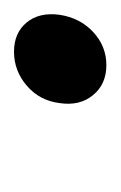

<svg xmlns="http://www.w3.org/2000/svg" viewBox="31 -194 172 274"><g transform="rotate(-90 117.0 -57.0)"><path d="M106.9 -58.1Q110.4 -86.4 131.6 -104.7Q152.8 -123 180.2 -123Q207 -123 221.9 -105Q236.8 -86.9 232.9 -58.1Q228.5 -28.8 208.3 -10Q188 8.8 161.1 8.8Q133.8 8.8 118.2 -10.3Q102.5 -29.3 106.9 -58.1Z"/></g></svg>

Font: Trueno
Style: Italic
Weight: 400
Designer: Julieta Ulanovsky
Foundry: Julieta Ulanovsky
Version: Version 3.001b | FøM Fix